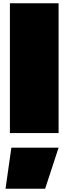

<svg xmlns="http://www.w3.org/2000/svg" viewBox="-20 -820 422 1183"><path d="M41 -800V0H341V-800ZM50 90 14 343H258L341 90Z"/></svg>

Font: Mattone Black
Style: Regular
Weight: 900
Width: 6
Designer: Nunzio Mazzaferro
Foundry: Collletttivo
Version: Version 2.000;Glyphs 3.2 (3217)